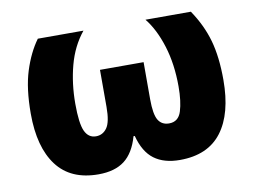

<svg xmlns="http://www.w3.org/2000/svg" viewBox="-66 -647 992 750"><g transform="rotate(-10 430.5 -271.5)"><path d="M268 10Q158 10 103 -63Q48 -136 48 -269Q48 -369 69.5 -437Q91 -505 126 -553H307Q264 -500 245 -428.5Q226 -357 226 -277Q226 -199 240 -168.5Q254 -138 284 -138Q311 -138 327.5 -161Q344 -184 344 -244V-391H517V-244Q517 -184 531 -161Q545 -138 574 -138Q611 -138 623 -176.5Q635 -215 635 -274Q635 -363 612.5 -435Q590 -507 553 -553H733Q775 -491 793.5 -425.5Q812 -360 812 -269Q812 -135 757 -62.5Q702 10 591 10Q528 10 489 -19Q450 -48 433 -113H428Q410 -49 371.5 -19.5Q333 10 268 10Z"/></g></svg>

Font: Noto Sans SemiCondensed Black
Style: Regular
Weight: 900
Width: 4
Designer: Monotype Design Team
Foundry: Monotype Imaging Inc.
Version: Version 2.013; ttfautohint (v1.8.4.7-5d5b)